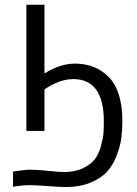

<svg xmlns="http://www.w3.org/2000/svg" viewBox="-20 -545 572 799"><path d="M34.2 168.9Q85 161.1 104.5 161.1Q135.7 161.1 180.7 166Q225.6 170.9 247.1 170.9Q293 170.9 325.7 154.8Q358.4 138.7 374.5 117.7Q390.6 96.7 399.9 63.5Q409.2 30.3 410.6 9.3Q412.1 -11.7 412.1 -40Q412.1 -215.8 285.2 -215.8Q227.5 -215.8 165 -172.9V0H89.8V-525.4H165V-239.3Q230.5 -280.3 292 -280.3Q378.9 -280.3 434.1 -222.7Q489.3 -165 489.3 -40Q489.3 -2.9 484.9 29.8Q480.5 62.5 465.8 101.6Q451.2 140.6 426.3 168.5Q401.4 196.3 356.9 214.8Q312.5 233.4 252.9 233.4Q230.5 233.4 179.7 229.5Q128.9 225.6 105.5 225.6Q72.3 225.6 34.2 232.4Z"/></svg>

Font: Gothic A1
Style: Regular
Weight: 400
Designer: HanYang I&C Co.,Ltd.
Foundry: HanYang I&C Co.,Ltd.
Version: Version 2.50